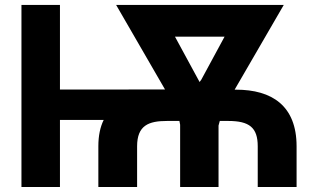

<svg xmlns="http://www.w3.org/2000/svg" viewBox="-20 -747 1270 767"><path d="M65.7 0H219.5V-267.8H394.2C380.3 -239.7 372.9 -204.9 372.9 -162.6V0H527.7V-162.6C527.7 -246.1 573.9 -263.8 647 -263.8H696.7L699.6 -248.9V0H853V-245.4L858 -263.8H891.7C975.9 -263.8 1009.6 -237.6 1009.6 -162.6V0H1164.8V-162.6C1164.8 -324.2 1066.8 -388.8 922.6 -388.8H917.3L1113.6 -727.3H443.9L639.2 -389.6L219.5 -389.2V-727.3H65.7ZM679 -600.5H877.1L784.1 -428.6L777.3 -419.4Z"/></svg>

Font: Margiela Sans
Style: Bold
Weight: 700
Designer: Stefan Endress, Andreas Faust
Version: Version 1.100;FEAKit 1.0